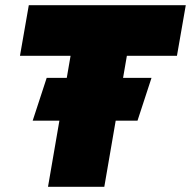

<svg xmlns="http://www.w3.org/2000/svg" viewBox="-20 -720 736 740"><path d="M106 -255H510L564 -420H160ZM57 -505H252L165 0H382L469 -505H662L696 -700H91Z"/></svg>

Font: Jost Black
Style: Italic
Weight: 900
Italic angle: -5°
Version: Version 3.710